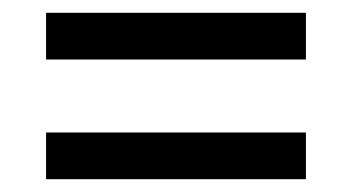

<svg xmlns="http://www.w3.org/2000/svg" viewBox="-20 -507 550 300"><path d="M52 -414V-487H458V-414ZM52 -227V-300H458V-227Z"/></svg>

Font: Noto Serif SemiCondensed Extra
Style: Regular
Weight: 800
Width: 4
Designer: Monotype Design Team
Foundry: Monotype Imaging Inc.
Version: Version 1.002